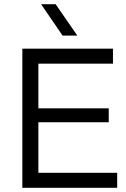

<svg xmlns="http://www.w3.org/2000/svg" viewBox="-20 -891 600 911"><path d="M516 -589H162V-377H496V-311H162V-71H536V0H86V-660H516ZM244 -871 347 -722H277L175 -871Z"/></svg>

Font: Nata Sans
Style: Regular
Weight: 400
Designer: Daniel Uzquiano Cruz
Version: Version 1.001